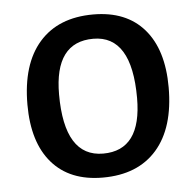

<svg xmlns="http://www.w3.org/2000/svg" viewBox="-42 -512 575 563"><g transform="rotate(-5 246.0 -230.5)"><path d="M252 -470Q349 -470 401.5 -409.5Q454 -349 454 -238Q454 -119 398 -55Q342 9 239 9Q142 9 89.5 -51.5Q37 -112 37 -223Q37 -342 93 -406Q149 -470 252 -470ZM246 -399Q132 -399 132 -245Q132 -61 246 -61Q359 -61 359 -215Q359 -399 246 -399Z"/></g></svg>

Font: Alegreya Sans Medium
Style: Regular
Weight: 500
Designer: Juan Pablo del Peral
Foundry: Huerta Tipografica
Version: Version 2.007